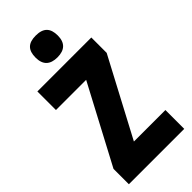

<svg xmlns="http://www.w3.org/2000/svg" viewBox="-291 -995 1052 1052"><g transform="rotate(-45 235.5 -468.5)"><path d="M236 -937C176 -937 150 -909 150 -852C150 -796 179 -768 236 -768C293 -768 322 -796 322 -852C322 -908 296 -937 236 -937ZM450 0V-146H206L444 -595V-714H26V-570H260L21 -119V0Z"/></g></svg>

Font: Noto Sans Georgian ExtraCondensed Black
Style: Regular
Weight: 900
Width: 2
Designer: Monotype Design Team, Akaki Razmadze
Foundry: Google LLC
Version: Version 2.005